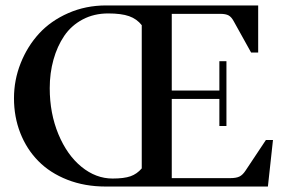

<svg xmlns="http://www.w3.org/2000/svg" viewBox="-20 -683 1033 703"><path d="M367.2 0Q290 0 226.6 -24.9Q163.1 -49.8 120.4 -93.3Q77.6 -136.7 54.4 -195.8Q31.2 -254.9 31.2 -323.2Q31.2 -390.1 55.7 -451.7Q80.1 -513.2 123 -560.1Q166 -606.9 230 -635Q293.9 -663.1 368.7 -663.1H925.3V-490.7H899.4L835.9 -605Q827.6 -620.6 817.1 -626.5Q806.6 -632.3 786.1 -632.3H608.9V-351.6H783.2V-459H809.1V-221.7H783.2V-320.8H608.9V-30.8H823.2Q844.7 -30.8 856.7 -36.6Q868.7 -42.5 878.9 -58.1L953.6 -170.4H979.5L960.9 0ZM392.1 -29.3Q434.1 -29.3 457.8 -37.6Q481.4 -45.9 499 -66.4V-590.8Q481 -613.8 452.6 -623.8Q424.3 -633.8 376 -633.8Q324.2 -633.8 282.7 -611.8Q241.2 -589.8 215.3 -551.8Q189.5 -513.7 175.8 -464.6Q162.1 -415.5 162.1 -359.9Q162.1 -268.1 193.8 -191.7Q225.6 -115.2 278.3 -72.3Q331.1 -29.3 392.1 -29.3Z"/></svg>

Font: Elstob 14pt Medium
Style: Regular
Weight: 500
Designer: Peter S. Baker
Version: Version 1.015